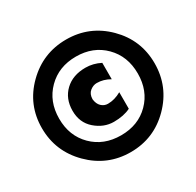

<svg xmlns="http://www.w3.org/2000/svg" viewBox="-175 -994 1267 1238"><g transform="rotate(-30 458.0 -375.0)"><path d="M163.6 -79.6Q40 -203.1 40 -376.5Q40 -549.8 163.6 -671.9Q287.1 -793.9 460.4 -793.9Q633.8 -793.9 756.3 -671.9Q878.9 -549.8 878.9 -376.5Q878.9 -203.1 756.3 -79.6Q633.8 43.9 460.4 43.9Q287.1 43.9 163.6 -79.6ZM249.5 -584.5Q167 -502 167 -373.5Q167 -245.1 249.5 -163.1Q332 -81.1 460.4 -81.1Q588.9 -81.1 670.4 -163.1Q752 -245.1 752 -373.5Q752 -502 669.9 -584.5Q587.9 -667 460 -667Q332 -667 249.5 -584.5ZM477.5 -574.2Q534.2 -574.2 587.9 -546.9V-424.8Q541 -452.1 491.2 -452.1Q464.8 -452.1 440.9 -433.1Q417 -414.1 416 -375Q419.9 -338.9 440.4 -319.3Q460.9 -299.8 488.3 -299.8Q538.1 -299.8 587.9 -328.1V-205.1Q537.1 -179.7 463.4 -179.7Q389.6 -179.7 328.1 -232.9Q266.6 -286.1 267.1 -375.5Q267.6 -464.8 325.2 -519.5Q382.8 -574.2 477.5 -574.2Z"/></g></svg>

Font: GenEi M Gothic v2 Black
Style: Regular
Weight: 900
Version: Version 2.0